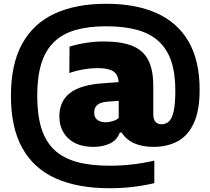

<svg xmlns="http://www.w3.org/2000/svg" viewBox="-20 -769 1117 1019"><path d="M561.5 230Q393 230 276.2 178Q159.5 126 98.8 17.5Q38 -91 38 -260Q38 -428.5 97.8 -536.8Q157.5 -645 270.5 -697Q383.5 -749 543 -749Q702.5 -749 813.2 -698.5Q924 -648 981.8 -546.8Q1039.5 -445.5 1039.5 -293Q1039.5 -182 1008.5 -115.2Q977.5 -48.5 922.5 -19Q867.5 10.5 795 10.5Q735.5 10.5 693 -8.2Q650.5 -27 625.5 -65.5H616Q599.5 -23 561 -6.2Q522.5 10.5 477 10.5Q390.5 10.5 342.8 -34.2Q295 -79 295 -151.5Q295 -231 351.2 -275.2Q407.5 -319.5 532.5 -327.5L637.5 -335L658 -237.5L551.5 -229.5Q515 -227 497.5 -213Q480 -199 480 -171.5Q480 -144.5 497.5 -132.2Q515 -120 541 -120Q555.5 -120 576 -125.5Q596.5 -131 610 -143V-320.5Q610 -352.5 599.2 -371.5Q588.5 -390.5 563.2 -399Q538 -407.5 496 -407.5Q463 -407.5 423.2 -400.8Q383.5 -394 348 -381.5L349 -521.5Q390 -534.5 438.2 -541.8Q486.5 -549 530.5 -549Q622 -549 680 -526.5Q738 -504 765.8 -452Q793.5 -400 793.5 -312.5V-164Q793.5 -135 805.2 -122.2Q817 -109.5 838 -109.5Q859.5 -109.5 875.8 -123.8Q892 -138 901.2 -176.8Q910.5 -215.5 910.5 -289Q910.5 -381 888.2 -445.8Q866 -510.5 820.8 -551.2Q775.5 -592 706.2 -610.8Q637 -629.5 543 -629.5Q449 -629.5 380.2 -609.5Q311.5 -589.5 266.5 -546Q221.5 -502.5 199.5 -432Q177.5 -361.5 177.5 -260.5Q177.5 -159 199.8 -88Q222 -17 268.8 26.8Q315.5 70.5 388.2 90.5Q461 110.5 561.5 110.5Q622.5 110.5 681.2 103.8Q740 97 799 83.5V203Q741.5 216.5 682.2 223.2Q623 230 561.5 230Z"/></svg>

Font: Encode Sans Condensed Thin ExtraBold
Style: Regular
Weight: 800
Version: Version 3.002